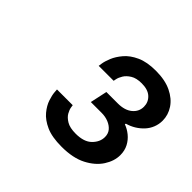

<svg xmlns="http://www.w3.org/2000/svg" viewBox="-114 -963 690 690"><g transform="rotate(45 231.5 -617.5)"><path d="M272 -401Q223 -401 193 -414.5Q163 -428 146.5 -448Q130 -468 123.5 -488Q117 -508 116 -521.5Q115 -535 115 -535H195Q195 -535 196.5 -525Q198 -515 205 -502.5Q212 -490 228.5 -480Q245 -470 275 -470Q317 -470 337.5 -490.5Q358 -511 358 -536Q358 -553 348.5 -564.5Q339 -576 323 -582.5Q307 -589 288 -589H233L247 -654H305Q340 -654 360 -670.5Q380 -687 380 -712Q380 -735 363.5 -750.5Q347 -766 315 -766Q288 -766 272 -756Q256 -746 248.5 -733.5Q241 -721 239 -711Q237 -701 237 -701H161Q161 -701 163 -714.5Q165 -728 173 -747.5Q181 -767 198 -787Q215 -807 244.5 -820.5Q274 -834 319 -834Q366 -834 398 -818.5Q430 -803 446.5 -778Q463 -753 463 -724Q463 -706 456.5 -689.5Q450 -673 438 -660Q426 -647 410.5 -637.5Q395 -628 377 -623L376 -619Q393 -613 408.5 -600.5Q424 -588 433.5 -570Q443 -552 443 -529Q443 -499 424 -469.5Q405 -440 367.5 -420.5Q330 -401 272 -401Z"/></g></svg>

Font: Be Vietnam Pro Variable Thin
Style: Italic
Weight: 100
Italic angle: -12°
Designer: Lam Bao, Tony Le, Vietanh Nguyen
Foundry: Yellow Type Foundry
Version: Version 1.002